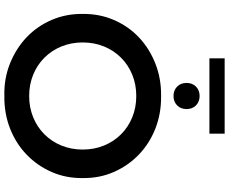

<svg xmlns="http://www.w3.org/2000/svg" viewBox="-105 -937 1052 882"><g transform="rotate(90 421.0 -496.0)"><path d="M44 -350Q43 -426 71.5 -492.5Q100 -559 151 -607.5Q202 -656 271.5 -683.5Q341 -711 421 -710Q501 -711 570 -684Q639 -657 690 -608Q741 -559 770 -493Q799 -427 798 -350Q799 -273 770 -207Q741 -141 690 -92Q639 -43 570 -16Q501 11 421 10Q341 12 271.5 -16Q202 -44 151 -92.5Q100 -141 71.5 -207.5Q43 -274 44 -350ZM667 -350Q667 -403 648.5 -448Q630 -493 597 -526Q564 -559 519 -577.5Q474 -596 421 -596Q368 -596 323 -577.5Q278 -559 245 -526Q212 -493 193.5 -448Q175 -403 175 -350Q175 -297 193.5 -252Q212 -207 245 -174Q278 -141 323 -122.5Q368 -104 421 -104Q474 -104 519 -122.5Q564 -141 597 -174Q630 -207 648.5 -252Q667 -297 667 -350ZM361 -827Q361 -854 378 -870.5Q395 -887 421 -887Q447 -887 464 -870.5Q481 -854 481 -827Q481 -800 464 -783.5Q447 -767 421 -767Q395 -767 378 -783.5Q361 -800 361 -827ZM248 -1002H594V-932H248Z"/></g></svg>

Font: CMG Sans SemiBold
Style: Regular
Weight: 600
Designer: Julieta Ulanovsky
Foundry: Julieta Ulanovsky
Version: Version 7.200